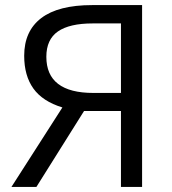

<svg xmlns="http://www.w3.org/2000/svg" viewBox="-20 -734 676 754"><path d="M455 0H538V-714H342Q209 -714 142 -663Q75 -612 75 -515Q75 -437 111 -386.5Q147 -336 225 -312L25 0H123L310 -298H455ZM347 -369Q162 -369 162 -511Q162 -579 207.5 -610.5Q253 -642 344 -642H455V-369Z"/></svg>

Font: OpenSansMMV
Style: Regular
Weight: 400
Designer: Steve Matteson
Foundry: Ascender Corporation
Version: Version 4.000